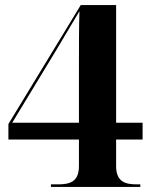

<svg xmlns="http://www.w3.org/2000/svg" viewBox="-20 -734 599 754"><path d="M180 0H531V-10H518C473 -10 436 -19 436 -82V-186H540V-252H436V-714H297L13 -247V-186H290V-82C290 -19 253 -10 208 -10H180ZM28 -252 199 -534C218 -566 276 -663 292 -690C290 -630 290 -547 290 -473V-252Z"/></svg>

Font: Noto Serif Display
Style: Bold
Weight: 700
Designer: Monotype Design Team
Foundry: Monotype Imaging Inc.
Version: Version 2.009